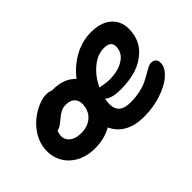

<svg xmlns="http://www.w3.org/2000/svg" viewBox="-95 -821 1179 1179"><g transform="rotate(-45 494.5 -231.5)"><path d="M263.2 -7.8Q188 -7.8 133.3 -41.3Q78.6 -74.7 56.2 -129.4Q33.7 -184.1 45.9 -248Q54.7 -291 81.5 -330.6Q108.4 -370.1 143.1 -396.7Q177.7 -423.3 215.6 -439.2Q253.4 -455.1 285.2 -455.1Q308.1 -455.1 327.1 -446.8H335.9Q431.6 -446.8 483.9 -390.1Q534.7 -455.1 603.5 -492.9Q672.4 -530.8 750 -530.8Q845.7 -530.8 894 -478Q942.4 -425.3 924.8 -334Q912.6 -272 867.9 -230Q823.2 -188 763.7 -169.9Q704.1 -151.9 631.8 -151.9Q551.3 -151.9 522 -181.2V-180.2Q509.3 -118.2 531.2 -85.7Q553.2 -53.2 618.2 -53.2Q662.1 -53.2 700.7 -61.8Q739.3 -70.3 764.6 -82.8Q790 -95.2 810.5 -107.7Q831.1 -120.1 848.1 -128.7Q865.2 -137.2 877.9 -137.2Q902.3 -137.2 912.8 -121.1Q923.3 -105 918 -78.1Q910.6 -43.5 870.1 -10Q829.6 23.4 761 45.7Q692.4 67.9 615.2 67.9Q535.6 67.9 484.1 38.3Q432.6 8.8 409.2 -43.9Q345.7 -7.8 263.2 -7.8ZM545.9 -252.9Q552.2 -252.9 577.6 -248Q603 -243.2 626 -243.2Q692.9 -243.2 739.7 -269.3Q786.6 -295.4 794.9 -338.9Q809.1 -405.8 737.8 -405.8Q680.7 -405.8 628.7 -362.5Q576.7 -319.3 545.9 -252.9ZM170.9 -228Q161.6 -186 189.5 -159.9Q217.3 -133.8 272 -133.8Q320.8 -133.8 355.2 -159.4Q389.6 -185.1 398.9 -229Q408.2 -273.4 388.2 -299.3Q368.2 -325.2 325.2 -325.2Q301.3 -325.2 283.2 -316.2Q265.1 -307.1 240.2 -286.1Q223.1 -272 215.3 -266.1Q207.5 -260.3 197.3 -254.9Q187 -249.5 176.8 -248Q176.8 -247.1 174.1 -239.5Q171.4 -231.9 170.9 -228Z"/></g></svg>

Font: Shantell Sans Irregular Bouncy
Style: Italic
Weight: 600
Italic angle: -11.31°
Designer: Stephen Nixon, Anya Danilova, Shantell Martin
Foundry: Arrow Type
Version: Version 1.006;[9816181b4]